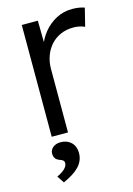

<svg xmlns="http://www.w3.org/2000/svg" viewBox="-115 -593 602 866"><g transform="rotate(-15 186.5 -160.0)"><path d="M73 0V-522H148L150 -383L142 -402Q153 -437 177.5 -467Q202 -497 236 -515Q270 -533 311 -533Q328 -533 343 -530.5Q358 -528 368 -524L347 -440Q334 -446 320.5 -448.5Q307 -451 295 -451Q261 -451 234 -439Q207 -427 188 -405.5Q169 -384 159 -356Q149 -328 149 -296V0ZM51 180Q66 173 77.5 165Q89 157 95 148Q101 139 101 130Q101 122 96 117.5Q91 113 81 110Q67 105 61 96Q55 87 55 74Q55 57 69 45.5Q83 34 105 34Q135 34 154 52.5Q173 71 173 102Q173 120 166.5 136Q160 152 147 165.5Q134 179 115.5 190.5Q97 202 73 213Z"/></g></svg>

Font: Mach Light
Style: Regular
Weight: 300
Version: Version 1.002